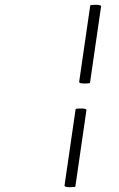

<svg xmlns="http://www.w3.org/2000/svg" viewBox="-20 -719 497 800"><path d="M401 -691 355 -374Q355 -371 331.5 -371Q308 -371 310 -379L356 -696Q356 -699 379.5 -699Q403 -699 401 -691ZM340 -259 294 58Q294 61 270.5 61Q247 61 249 53L295 -264Q295 -267 318.5 -267Q342 -267 340 -259Z"/></svg>

Font: Playball
Style: Regular
Weight: 400
Designer: Robert E. Leuschke
Foundry: Robert E. Leuschke
Version: Version 1.001